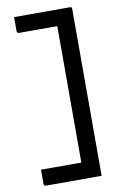

<svg xmlns="http://www.w3.org/2000/svg" viewBox="-100 -815 649 1031"><g transform="rotate(-10 225.0 -299.5)"><path d="M53 -760H357Q360 -760 362 -759.5Q364 -759 365.5 -757.5Q367 -756 367.5 -754Q368 -752 368 -749Q368 -648 368 -545.5Q368 -443 368 -341Q368 -239 368 -137Q368 -35 368 67Q368 90 368 113.5Q368 137 368 161Q358 161 348 161Q338 161 328 161H64Q59 161 56 158Q53 155 53 150Q53 130 53 112Q53 94 53 72H273Q273 -20 273 -113.5Q273 -207 273 -300Q273 -393 273 -486Q273 -579 273 -672H64Q59 -672 56 -675Q53 -678 53 -683Q53 -702 53 -721Q53 -740 53 -760Z"/></g></svg>

Font: Recursive
Style: Regular
Weight: 400
Version: Version 1.085